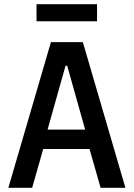

<svg xmlns="http://www.w3.org/2000/svg" viewBox="-20 -900 640 920"><path d="M581 0 377 -698H224L20 0H134L187 -186H409L462 0ZM388 -279H208L294 -585H302ZM155 -798H445V-880H155Z"/></svg>

Font: IBM Mono Medium
Style: Regular
Weight: 500
Monospace: yes
Designer: Mike Abbink, Paul van der Laan, Pieter van Rosmalen
Foundry: Bold Monday
Version: Version 2.3